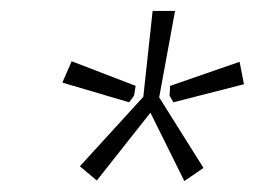

<svg xmlns="http://www.w3.org/2000/svg" viewBox="-20 -710 489 351"><path d="M271 -532 352 -403 317 -379 255 -504 157 -380 126 -406 242 -533 259 -690H300ZM228 -553 225 -535 216 -523 94 -559 111 -598ZM426 -556 297 -523 290 -535 291 -553 418 -597Z"/></svg>

Font: Exo 2.0 Light
Style: Italic
Weight: 300
Italic angle: -8°
Designer: Natanael Gama
Version: Version 1.001;PS 001.001;hotconv 1.0.70;makeotf.lib2.5.58329